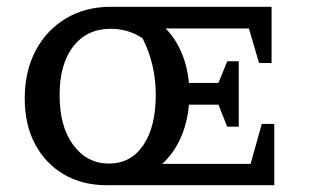

<svg xmlns="http://www.w3.org/2000/svg" viewBox="-20 -547 913 567"><path d="M651 -173 625 -238H538Q533 -182 512.5 -137.5Q492 -93 459 -63H720L753 -181H790V0H296Q223 0 168.5 -32Q114 -64 83.5 -121.5Q53 -179 53 -256Q53 -336 85 -397Q117 -458 174.5 -492.5Q232 -527 308 -527H782V-361H745L715 -463H469Q497 -435 515 -394Q533 -353 538 -302H625L651 -366H685V-173ZM156 -266Q156 -173 196.5 -118.5Q237 -64 302 -64Q366 -64 403 -118Q440 -172 440 -267Q440 -357 401 -434Q359 -462 307 -462Q237 -462 196.5 -410Q156 -358 156 -266Z"/></svg>

Font: Piazzolla SC Medium
Style: Regular
Weight: 500
Designer: Juan Pablo del Peral
Foundry: Huerta Tipografica
Version: Version 1.330